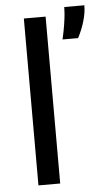

<svg xmlns="http://www.w3.org/2000/svg" viewBox="-53 -766 437 800"><g transform="rotate(-5 165.5 -365.5)"><path d="M75 0V-698H166V0ZM228 -597Q236 -632 240 -658Q244 -684 245.5 -702Q247 -720 247 -731H331Q331 -700 320.5 -664.5Q310 -629 293 -597Z"/></g></svg>

Font: Bricolage Grotesque 24pt
Style: Regular
Weight: 400
Designer: Mathieu Triay
Foundry: Atelier Triay
Version: Version 1.001;gftools[0.9.33.dev8+g029e19f]